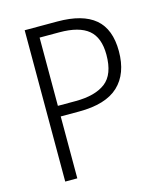

<svg xmlns="http://www.w3.org/2000/svg" viewBox="-108 -795 743 875"><g transform="rotate(-15 263.5 -357.0)"><path d="M245 -714Q364 -714 422.5 -664.5Q481 -615 481 -511Q481 -405 421 -348.5Q361 -292 235 -292H148V0H91V-714ZM241 -664H148V-342H231Q324 -342 373 -379.5Q422 -417 422 -510Q422 -591 378 -627.5Q334 -664 241 -664Z"/></g></svg>

Font: Noto Sans Lao Looped SemiCondensed Light
Style: Regular
Weight: 300
Width: 4
Designer: Mark Frömberg, Ben Mitchell
Foundry: The Fontpad Ltd
Version: Version 1.002; ttfautohint (v1.8.4.7-5d5b)